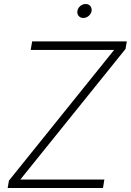

<svg xmlns="http://www.w3.org/2000/svg" viewBox="-20 -933 649 953"><path d="M18.1 0 24.4 -36.6 546.4 -685.1H132.3L139.6 -727.5H609.4L603 -689.9L81.1 -42H498L491.2 0ZM393.6 -843.8Q378.9 -843.8 370.4 -854Q361.8 -864.3 364.3 -878.4Q366.2 -893.1 378.4 -903.1Q390.6 -913.1 405.3 -913.1Q419.9 -913.1 428.2 -903.1Q436.5 -893.1 434.6 -878.4Q432.1 -864.3 420.2 -854Q408.2 -843.8 393.6 -843.8Z"/></svg>

Font: Inter 20pt ExtraLight
Style: Italic
Weight: 250
Italic angle: -9.3988°
Version: Version 4.001;git-66647c0bb